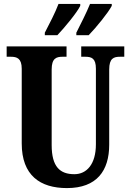

<svg xmlns="http://www.w3.org/2000/svg" viewBox="-20 -951 669 981"><path d="M370 -784V-771H433C471 -810 533 -886 551 -921V-931H440C422 -886 393 -830 370 -784ZM209 -784V-771H273C310 -810 373 -886 390 -921V-931H279C262 -886 233 -830 209 -784ZM322 10C475 10 538 -79 538 -212V-596C538 -653 561 -661 593 -661H615V-714H395V-661H416C448 -661 470 -653 470 -600V-214C470 -112 423 -61 360 -61C287 -61 244 -98 244 -210V-596C244 -653 268 -661 299 -661H320V-714H14V-661H36C66 -661 91 -653 91 -600V-218C91 -54 186 10 322 10Z"/></svg>

Font: Noto Serif Devanagari ExtraCondensed ExtraBold
Style: Regular
Weight: 800
Width: 2
Designer: Universal Thirst, Indian Type Foundry and the Monotype Design Team
Foundry: Monotype Imaging Inc.
Version: Version 2.004